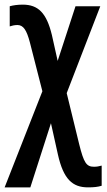

<svg xmlns="http://www.w3.org/2000/svg" viewBox="-28 -569 462 829"><path d="M70 -549C48 -549 28 -546 14 -542V-455C23 -458 35 -461 47 -461C73 -461 87 -439 101 -386L155 -175L-8 240H103L192 -37L222 98C246 205 285 240 352 240C378 240 395 238 411 233V146C400 149 390 151 378 151C345 151 334 134 314 54L260 -167L405 -542H298L221 -306L196 -418C173 -513 137 -549 70 -549Z"/></svg>

Font: Noto Sans Display Condensed Medium
Style: Regular
Weight: 500
Width: 3
Designer: Monotype Design Team
Foundry: Monotype Imaging Inc.
Version: Version 1.900